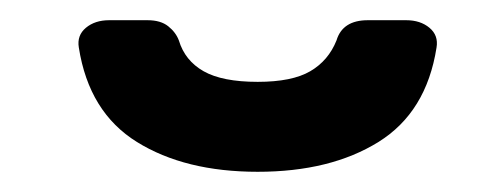

<svg xmlns="http://www.w3.org/2000/svg" viewBox="-20 -817 479 190"><path d="M235 -647Q163 -647 115.5 -676.5Q68 -706 58 -770Q56 -782 65 -789.5Q74 -797 88 -797H126Q139 -797 146.5 -791Q154 -785 157 -777Q163 -757 181.5 -746.5Q200 -736 235 -736Q269 -736 287 -746.5Q305 -757 313 -777Q319 -797 344 -797H382Q396 -797 405 -789.5Q414 -782 412 -770Q402 -706 354.5 -676.5Q307 -647 235 -647Z"/></svg>

Font: OpenDyslexic3
Style: Bold
Weight: 700
Designer: Abelardo Gonzalez
Version: Version 1.000;PS 001.001;hotconv 1.0.56